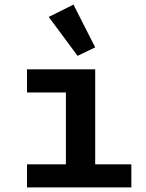

<svg xmlns="http://www.w3.org/2000/svg" viewBox="-20 -819 640 839"><path d="M98 0C98 0 554 0 554 0C554 0 554 -101 554 -101C554 -101 396 -101 396 -101C396 -101 396 -516 396 -516C396 -516 98 -516 98 -516C98 -516 98 -415 98 -415C98 -415 268 -415 268 -415C268 -415 268 -101 268 -101C268 -101 98 -101 98 -101C98 -101 98 0 98 0ZM319 -575C319 -575 396 -612 396 -612C396 -612 301 -799 301 -799C301 -799 193 -745 193 -745C193 -745 319 -575 319 -575Z"/></svg>

Font: IBM Plex Mono Mod
Style: SemiBold
Weight: 500
Designer: Mike Abbink, Paul van der Laan, Pieter van Rosmalen
Foundry: Bold Monday
Version: ""